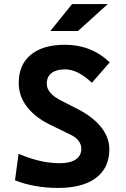

<svg xmlns="http://www.w3.org/2000/svg" viewBox="-20 -926 626 956"><path d="M269 9.8Q210 9.8 154.3 -0.2Q98.6 -10.3 54.7 -28.3L72.3 -160.2Q182.6 -113.3 276.9 -113.3Q329.1 -113.3 356.9 -131.8Q384.8 -150.4 384.8 -185.1Q384.8 -230.5 327.6 -257.3L228 -305.7Q154.3 -341.8 113.8 -395Q73.2 -448.2 73.2 -512.7Q73.2 -603.5 133.3 -653.3Q193.4 -703.1 303.2 -703.1Q434.6 -703.1 526.4 -615.7L437.5 -513.7Q367.7 -580.6 303.7 -580.6Q260.7 -580.6 236.8 -562.3Q212.9 -543.9 212.9 -509.3Q212.9 -462.9 277.8 -428.7L371.6 -380.4Q444.8 -342.3 484.6 -291.5Q524.4 -240.7 524.4 -182.6Q524.4 -90.3 458 -40.3Q391.6 9.8 269 9.8ZM230.5 -771.5 338.9 -905.8H516.6L368.2 -771.5Z"/></svg>

Font: Cascadia Mono
Style: Bold
Weight: 700
Monospace: yes
Designer: Aaron Bell
Foundry: Saja Typeworks
Version: Version 2404.023; ttfautohint (v1.8.4)